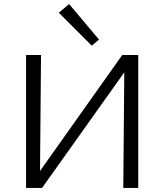

<svg xmlns="http://www.w3.org/2000/svg" viewBox="-20 -930 813 950"><path d="M434 -704 271 -867 322 -910 470 -734ZM664 0H590L595 -572L188 0H109V-658H183L178 -84L585 -658H664Z"/></svg>

Font: Ysabeau Infant
Style: Regular
Weight: 400
Designer: Christian Thalmann (Catharsis Fonts)
Version: Version 0.003